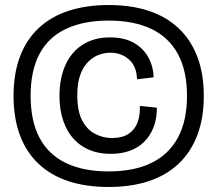

<svg xmlns="http://www.w3.org/2000/svg" viewBox="-20 -696 867 765"><path d="M413 49Q323 49 253 26Q183 3 134 -43Q85 -89 59.5 -157Q34 -225 34 -314Q34 -403 59.5 -470.5Q85 -538 134 -584Q183 -630 253.5 -653Q324 -676 413 -676Q502 -676 572 -653Q642 -630 691 -584Q740 -538 766 -470.5Q792 -403 792 -314Q792 -225 766 -157Q740 -89 691 -43Q642 3 572 26Q502 49 413 49ZM413 -13Q513 -13 582.5 -46.5Q652 -80 688.5 -147Q725 -214 725 -314Q725 -415 688.5 -481.5Q652 -548 582.5 -581Q513 -614 413 -614Q313 -614 243 -581Q173 -548 137.5 -481.5Q102 -415 102 -314Q102 -214 137.5 -147Q173 -80 242.5 -46.5Q312 -13 413 -13ZM422 -83Q357 -83 311 -111.5Q265 -140 241 -192.5Q217 -245 217 -314Q217 -384 240.5 -436.5Q264 -489 309.5 -518Q355 -547 418 -547Q475 -547 513 -525.5Q551 -504 571 -467.5Q591 -431 592 -388L526 -380Q524 -433 493.5 -459.5Q463 -486 419 -486Q398 -486 375 -478Q352 -470 332 -450.5Q312 -431 300 -398.5Q288 -366 288 -316Q288 -252 308 -215Q328 -178 360 -162Q392 -146 426 -146Q467 -146 492 -162.5Q517 -179 528 -208Q539 -237 537 -274L605 -267Q605 -222 591.5 -188Q578 -154 554 -130.5Q530 -107 496.5 -95Q463 -83 422 -83Z"/></svg>

Font: Bricolage Grotesque 48pt Condensed ExtraBold Light
Style: Regular
Weight: 300
Version: Version 1.000;gftools[0.9.30]